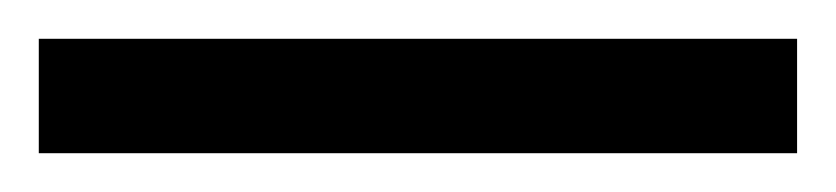

<svg xmlns="http://www.w3.org/2000/svg" viewBox="-25 -839 431 99"><path d="M-5 -760H386V-819H-5Z"/></svg>

Font: Noto Serif Ethiopic ExtraCondensed Black
Style: Regular
Weight: 900
Width: 2
Designer: Monotype Design Team
Foundry: Monotype Imaging Inc.
Version: Version 2.102